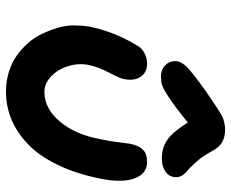

<svg xmlns="http://www.w3.org/2000/svg" viewBox="-86 -729 781 649"><g transform="rotate(90 304.5 -404.5)"><path d="M238.8 -558.1Q214.4 -558.1 199.5 -573.7Q184.6 -589.4 187 -611.8Q188.5 -627.4 206.8 -646Q225.1 -664.6 290 -710.9Q301.3 -718.3 320.1 -731.2Q338.9 -744.1 345.5 -748.3Q352.1 -752.4 364 -759.8Q376 -767.1 382.6 -769Q389.2 -771 398.2 -772.9Q407.2 -774.9 417 -774.9Q445.8 -774.9 463.1 -763.4Q480.5 -752 494.1 -725.1Q508.3 -698.7 526.6 -678Q544.9 -657.2 556.4 -648.2Q567.9 -639.2 574.5 -627.2Q581.1 -615.2 578.1 -600.1Q575.2 -582.5 557.6 -571.8Q540 -561 517.1 -561Q479.5 -561 452.9 -579.3Q426.3 -597.7 394 -648.9Q342.8 -606.9 311.3 -586.2Q279.8 -565.4 267.6 -561.8Q255.4 -558.1 238.8 -558.1ZM290 -34.2Q255.4 -34.2 224.1 -43.7Q192.9 -53.2 169.4 -69.6Q146 -85.9 126.2 -108.2Q106.4 -130.4 94.5 -155.8Q82.5 -181.2 74.2 -208.7Q65.9 -236.3 65.9 -263.4Q65.9 -290.5 69.8 -315.9Q87.4 -401.9 134.8 -479Q142.1 -492.7 158.9 -502Q175.8 -511.2 194.8 -511.2Q225.1 -511.2 239.7 -489.3Q254.4 -467.3 247.1 -432.1Q244.6 -418.5 225.3 -382.3Q206.1 -346.2 199.2 -312Q192.9 -278.8 203.6 -244.1Q214.4 -209.5 238.3 -186.8Q262.2 -164.1 291 -164.1Q346.7 -164.1 390.6 -216.1Q434.6 -268.1 450.2 -352.1Q456.5 -379.4 460.4 -411.9Q464.4 -444.3 465.8 -453.1Q471.2 -481.9 485.4 -496.6Q499.5 -511.2 527.8 -511.2Q566.9 -511.2 582.8 -469.5Q598.6 -427.7 584 -354Q567.4 -271 536.9 -208.3Q506.3 -145.5 467 -108.2Q427.7 -70.8 383.3 -52.5Q338.9 -34.2 290 -34.2Z"/></g></svg>

Font: Shantell Sans Irregular Bouncy
Style: Italic
Weight: 600
Italic angle: -11.31°
Designer: Stephen Nixon, Anya Danilova, Shantell Martin
Foundry: Arrow Type
Version: Version 1.006;[9816181b4]